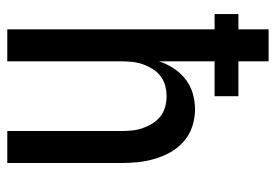

<svg xmlns="http://www.w3.org/2000/svg" viewBox="-138 -638 775 540"><g transform="rotate(90 250.0 -367.5)"><path d="M62 0V-583H19V-650H62V-735H152V-650H250V-583H152V-427Q159 -448 171.5 -467.5Q184 -487 202 -501Q220 -515 242 -521.5Q264 -528 287 -528Q311 -528 334.5 -520.5Q358 -513 376.5 -497Q395 -481 407 -460Q419 -439 426 -415.5Q433 -392 435.5 -368Q438 -344 438 -320V0H348V-320Q348 -335 346.5 -350.5Q345 -366 340 -380.5Q335 -395 327 -408Q319 -421 307 -430.5Q295 -440 280 -444Q265 -448 250 -448Q235 -448 220 -444Q205 -440 193 -430.5Q181 -421 173 -408Q165 -395 160 -380.5Q155 -366 153.5 -350.5Q152 -335 152 -320V0Z"/></g></svg>

Font: Iosevka Medium
Style: Regular
Weight: 500
Monospace: yes
Designer: Belleve Invis
Foundry: Belleve Invis
Version: Version 32.5.0; ttfautohint (v1.8.4)